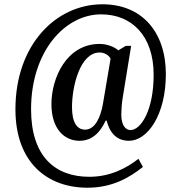

<svg xmlns="http://www.w3.org/2000/svg" viewBox="-20 -734 836 896"><path d="M388 142C504 142 584 95 647 45L626 7C573 49 496 91 397 91C237 91 125 -4 125 -224C125 -493 282 -667 452 -667C594 -667 697 -568 697 -385C697 -218 637 -127 589 -127C569 -127 546 -145 546 -200C546 -217 548 -249 552 -274L592 -520H567L532 -499C516 -514 481 -529 445 -529C291 -529 220 -371 220 -248C220 -134 279 -77 351 -77C412 -77 449 -119 473 -171H478C494 -106 531 -77 582 -77C668 -77 754 -197 754 -388C754 -584 643 -714 458 -714C240 -714 52 -524 52 -224C52 26 202 142 388 142ZM377 -129C341 -129 316 -160 316 -234C316 -330 353 -489 445 -489C467 -489 488 -477 496 -460L460 -247C450 -192 426 -129 377 -129Z"/></svg>

Font: Noto Serif Devanagari Condensed SemiBold
Style: Regular
Weight: 600
Width: 3
Designer: Universal Thirst, Indian Type Foundry and the Monotype Design Team
Foundry: Monotype Imaging Inc.
Version: Version 2.004